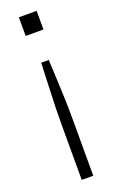

<svg xmlns="http://www.w3.org/2000/svg" viewBox="-141 -584 469 782"><g transform="rotate(-20 93.0 -193.0)"><path d="M69 162V-81Q69 -143 72 -211.5Q75 -280 77 -343H110Q113 -280 116 -211.5Q119 -143 119 -81V162ZM132 -548V-467H55V-548Z"/></g></svg>

Font: Geist ExtLt
Style: Regular
Weight: 400
Designer: Basement.studio, Andrés Briganti, Mateo Zaragoza
Foundry: Basement.studio, Vercel, Andrés Briganti, Guido Ferreyra, Mateo Zaragoza
Version: Version 1.401